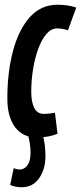

<svg xmlns="http://www.w3.org/2000/svg" viewBox="-20 -571 342 811"><path d="M137 10Q77 10 44 -33.5Q11 -77 11 -155Q11 -266 35 -356Q59 -446 106 -498.5Q153 -551 223 -551Q268 -551 302 -539L267 -443Q244 -451 221 -451Q197 -451 177 -428.5Q157 -406 142.5 -367.5Q128 -329 120 -281Q112 -233 112 -183Q112 -141 124.5 -115.5Q137 -90 165 -90Q190 -90 212 -95L223 -6Q207 1 183 5.5Q159 10 137 10ZM23 210 38 139Q51 145 63 145Q83 145 96 127Q109 109 109 74Q109 53 106 35Q103 17 98 -4H159Q166 16 169 40Q172 64 172 88Q172 143 145.5 181.5Q119 220 71 220Q44 220 23 210Z"/></svg>

Font: Georama ExtraCondensed SemiBold
Style: Italic
Weight: 600
Width: 2
Italic angle: -9°
Designer: Jean-Baptiste Levee
Foundry: Production Type
Version: Version 1.000